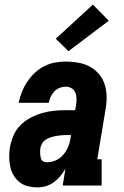

<svg xmlns="http://www.w3.org/2000/svg" viewBox="-20 -805 540 833"><path d="M143 8Q122 8 101.5 3Q81 -2 65 -14.5Q49 -27 39 -44.5Q29 -62 24.5 -82Q20 -102 20 -123.5Q20 -145 23 -166Q28 -192 38.5 -217Q49 -242 68.5 -261.5Q88 -281 112.5 -294Q137 -307 163 -314.5Q189 -322 215 -324.5Q241 -327 267 -327H306L310 -349Q312 -363 312 -377Q312 -391 307 -403Q302 -415 290.5 -422Q279 -429 265 -429Q252 -429 239 -424Q226 -419 216 -408.5Q206 -398 200 -385.5Q194 -373 192 -359H61Q66 -383 75 -406Q84 -429 98 -450Q112 -471 130.5 -488.5Q149 -506 171.5 -517.5Q194 -529 218 -533.5Q242 -538 265 -538Q293 -538 320 -533Q347 -528 369.5 -516Q392 -504 409 -484Q426 -464 434 -439Q442 -414 442.5 -386.5Q443 -359 438 -331L402 -114H421V0H252L264 -73Q254 -56 241.5 -41Q229 -26 213.5 -14.5Q198 -3 179.5 2.5Q161 8 143 8ZM185 -101Q204 -101 222.5 -109.5Q241 -118 254.5 -133.5Q268 -149 275.5 -167.5Q283 -186 286 -205L288 -219H267Q256 -219 245 -218Q234 -217 223 -215Q212 -213 200.5 -209.5Q189 -206 179 -199.5Q169 -193 163 -183Q157 -173 155 -162Q154 -155 154 -148Q154 -141 154.5 -134.5Q155 -128 156.5 -121.5Q158 -115 161.5 -110Q165 -105 171.5 -103Q178 -101 185 -101ZM277 -583 222 -637 383 -785 452 -715Z"/></svg>

Font: Iosevka Curly Slab HvObl
Style: Regular
Weight: 900
Italic angle: -9°
Monospace: yes
Designer: Belleve Invis
Foundry: Belleve Invis
Version: Version 11.1.0; ttfautohint (v1.8.3)